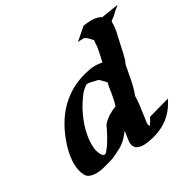

<svg xmlns="http://www.w3.org/2000/svg" viewBox="-167 -893 1053 1064"><g transform="rotate(-30 360.0 -361.0)"><path d="M499.5 -730.5Q511.7 -731.9 524.9 -733.4Q538.1 -734.9 551.3 -734.9Q564.5 -734.9 577.1 -732.9Q589.8 -731 601.6 -725.6Q604 -724.1 606.7 -722.7Q609.4 -721.2 611.8 -719.2L720.2 -736.3Q711.9 -729 703.1 -721.9Q694.3 -714.8 686 -707Q680.2 -702.1 673.8 -695.6Q667.5 -689 660.6 -684.6L650.4 -678.7L646 -670.4Q646 -669.4 645.8 -667.2Q645.5 -665 645.5 -664.1Q645.5 -660.2 645.8 -655.8Q646 -651.4 645.5 -647L645 -644Q644 -626.5 640.1 -608.9Q636.2 -591.3 632.3 -574.2Q625.5 -543.9 619.1 -513.9Q612.8 -483.9 604.5 -454.1Q602.1 -445.8 598.4 -439Q594.7 -432.1 592.8 -423.8Q588.4 -401.9 584.5 -379.6Q580.6 -357.4 576.2 -335.7Q571.8 -314 566.2 -292.7Q560.5 -271.5 552.2 -250.5Q552.2 -234.9 550.8 -218.8L547.9 -191.4L543.5 -160.2L538.1 -119.1Q537.1 -111.8 535.6 -104.7Q534.2 -97.7 533.7 -90.6Q533.2 -83.5 534.4 -77.1Q535.6 -70.8 540 -65.9Q555.2 -85.9 565.4 -108.4L702.1 -147Q671.4 -82.5 619.6 -44.9Q567.9 -7.3 496.6 4.9Q486.3 6.8 472.7 8.3Q459 9.8 445.8 8.3Q432.6 6.8 420.9 1.7Q409.2 -3.4 402.8 -15.1Q398.4 -22.9 397.2 -30.5Q396 -38.1 396.2 -45.4Q396.5 -52.7 397.9 -60.3Q399.4 -67.9 400.4 -76.2L405.3 -112.3Q392.1 -93.8 377 -78.1Q355 -55.2 328.6 -40.8Q302.2 -26.4 273.4 -14.2Q269 -12.2 264.6 -10.5Q260.3 -8.8 255.9 -7.8Q250 -5.9 244.4 -4.4Q238.8 -2.9 232.9 -1.5Q232.4 -1 231.4 -1Q231 -1 230.5 -0.5H230Q216.3 3.4 200.4 7.3Q184.6 11.2 168.5 12.7Q152.3 14.2 136.5 12.5Q120.6 10.7 106.9 3.9Q94.2 -2.9 87.4 -17.6Q80.6 -32.2 76.7 -45.4Q70.8 -67.4 70.6 -90.3Q70.3 -113.3 73.5 -136.5Q76.7 -159.7 82.8 -182.1Q88.9 -204.6 96.2 -225.1Q112.8 -272 136.5 -313.2Q160.2 -354.5 191.4 -388.2Q222.7 -421.9 262.2 -447.5Q301.8 -473.1 350.1 -488.8Q378.9 -498 408 -503.2Q437 -508.3 467.3 -504.9Q472.7 -503.9 477.8 -503.4Q482.9 -502.9 488.3 -502Q492.2 -520 496.3 -537.6Q500.5 -555.2 503.4 -573.2Q504.9 -580.1 506.1 -587.2Q507.3 -594.2 507.3 -600.6Q507.8 -608.9 508.1 -616.5Q508.3 -624 510.3 -631.3Q500 -642.1 490 -653.1Q480 -664.1 465.8 -669.9Q456.1 -669.4 446.5 -668.9Q437 -668.5 427.2 -667.5ZM446.8 -331.5Q449.2 -346.2 451.2 -361.6Q453.1 -377 458 -391.1Q451.2 -398.4 444.8 -406Q438.5 -413.6 430.7 -420.4Q426.8 -424.8 419.9 -428.2Q418.5 -429.2 414.6 -430.9Q410.6 -432.6 412.6 -432.1Q415.5 -431.2 418.2 -430.2Q420.9 -429.2 423.3 -428.2Q423.8 -427.7 423.1 -428Q422.4 -428.2 421.4 -428.7L418 -429.7L415.5 -430.2Q411.6 -431.2 408 -431.6Q404.3 -432.1 400.4 -433.1Q388.2 -435.5 376 -439Q363.8 -442.4 351.1 -440.9Q324.7 -424.3 305.2 -397.9Q285.6 -371.6 270 -345.2Q246.6 -303.7 230.5 -257.3Q214.4 -210.9 210 -163.1Q208 -141.1 209.5 -118.7Q210.9 -96.2 220.7 -75.7Q224.6 -67.4 227.3 -63.2Q230 -59.1 232.7 -57.1Q235.4 -55.2 238.8 -54.7Q242.2 -54.2 247.6 -52.7Q255.4 -59.1 262.9 -68.1Q270.5 -77.1 277.3 -86.9Q284.2 -96.7 290 -106.7Q295.9 -116.7 301.3 -125.5Q303.7 -129.4 307.6 -137Q311.5 -144.5 314 -148.9L315.4 -151.4Q315.4 -151.9 316.4 -153.8Q317.4 -155.8 318.6 -158.2Q319.8 -160.6 321 -162.8Q322.3 -165 323.2 -166.5Q326.7 -174.8 330.8 -183.3Q335 -191.9 340.8 -198.7Q347.7 -207 358.2 -215.3Q368.7 -223.6 380.9 -231.2Q393.1 -238.8 405.8 -244.9Q418.5 -251 430.2 -255.4Q435.5 -273.9 439.5 -292.7Q443.4 -311.5 446.8 -331.5ZM641.6 -673.3Q636.7 -670.4 632.3 -668Q627.9 -665.5 625.2 -663.8Q622.6 -662.1 622.1 -661.9Q621.6 -661.6 624.5 -663.1ZM644.5 -664.6Q644.5 -662.6 644.3 -661.6Q644 -660.6 644.5 -661.6Z"/></g></svg>

Font: Autopia Bold Italic
Style: Bold Italic
Weight: 700
Italic angle: -104°
Designer: Antoine Gelgon
Foundry: Antoine Gelgon
Version: V.1.0